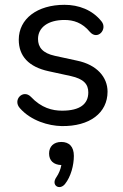

<svg xmlns="http://www.w3.org/2000/svg" viewBox="-20 -515 511 798"><path d="M236 9C353 11 427 -46 427 -134C427 -194 383 -246 300 -263L208 -283C157 -294 138 -319 138 -353C138 -401 180 -432 248 -432C285 -432 322 -421 354 -382C386 -346 428 -394 402 -426C364 -474 307 -495 248 -495C135 -495 58 -437 58 -350C58 -282 99 -237 182 -219L274 -199C328 -187 347 -165 347 -131C347 -83 313 -55 238 -55C198 -55 152 -66 108 -113C76 -145 31 -100 63 -65C109 -13 182 8 236 9ZM250 250C275 219 287 171 287 133C287 95 268 75 235 75C203 75 184 94 184 123C184 152 202 170 235 171C232 188 225 206 214 222C191 255 227 278 250 250Z"/></svg>

Font: SN Pro Book
Style: Regular
Weight: 350
Designer: Tobias Whetton
Foundry: Supernotes
Version: Version 1.003;Glyphs 3.3 (3324)